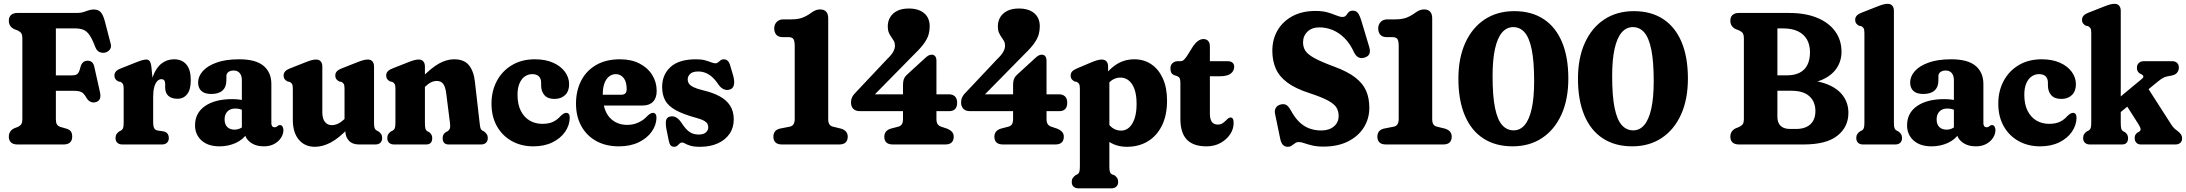

<svg xmlns="http://www.w3.org/2000/svg" viewBox="-20 -769 11635 1022"><path d="M388.6 -700Q410 -700 424.5 -704.8Q439 -709.5 451.6 -714Q464.3 -718.5 478.2 -718.5Q503.6 -718.5 516 -704.3Q528.5 -690 537.2 -659.2L569.3 -535.7Q574.2 -517.6 564.3 -504.8Q554.5 -491.9 536.7 -488.5Q522.6 -486.3 509.1 -492.3Q495.7 -498.2 486.8 -519.4Q470.8 -562.3 455.9 -583.2Q441.1 -604.1 422.8 -611Q404.5 -617.9 377.8 -617.9H277.4V-133.7Q277.4 -116.3 282.8 -107.2Q288.3 -98.1 301.3 -93.5L336.1 -83.4Q350.5 -78.5 357.4 -69Q364.3 -59.6 364.3 -41.3Q364.3 -21.5 352.7 -10.7Q341.2 0 318.6 0H72.6Q50.5 0 38.8 -10.7Q27 -21.5 27 -41.3Q27 -71.9 55.1 -85.8L75 -93.5Q88.6 -100.2 93.8 -109Q99 -117.9 99 -133.7V-566.3Q99 -582.1 93.8 -591Q88.6 -599.8 75 -606.5L55.1 -614.2Q27 -628.1 27 -658.7Q27 -678.6 38.8 -689.3Q50.5 -700 72.6 -700ZM199.6 -367.8H363.4Q385.3 -367.8 393.9 -377.1Q402.5 -386.5 408.5 -412.7Q413.3 -429.6 422.7 -437.6Q432.2 -445.6 446.6 -445.8Q475.1 -446.3 482.1 -412.9L512.2 -278.3Q516.9 -256.9 511.8 -243.8Q506.7 -230.6 490.6 -225.5Q477.2 -221.3 463.9 -226.5Q450.6 -231.6 442.1 -245.4Q433 -261.3 424.7 -270.2Q416.5 -279 404.6 -282.4Q392.7 -285.7 372.2 -285.7H199.6Z M776.8 -243.4Q776.8 -315.9 793.9 -362.3Q811 -408.8 840.2 -431.1Q869.4 -453.4 906.2 -453.4Q948.7 -453.4 972.1 -425.6Q995.5 -397.9 995.5 -342.8Q995.5 -291.6 976.1 -267.5Q956.8 -243.3 925.5 -243.3Q892.4 -243.3 875.8 -259.1Q859.2 -274.9 859.2 -302.9V-321.6Q859.2 -335 854.1 -341.3Q849.1 -347.6 838.9 -347.6Q826.8 -347.6 816.8 -337Q806.8 -326.4 801 -305.4Q795.3 -284.4 795.3 -252.9ZM786.1 -410.5 795.3 -316.4V-116.8Q795.3 -96.9 800.8 -86.7Q806.3 -76.5 819.7 -74.2L849 -69.8Q864.4 -67.3 871.5 -57.6Q878.6 -47.9 878.6 -34.2Q878.6 -18.9 869.1 -9.4Q859.7 0 841.4 0H631Q614.3 0 604.7 -9Q595 -18.1 595 -34.2Q595 -46.7 600.1 -54.7Q605.2 -62.8 615 -69.8L624.3 -74.2Q631.7 -78.7 635 -86.8Q638.3 -94.9 638.3 -116.8V-296.1Q638.3 -314 634.5 -321.4Q630.6 -328.7 621.7 -333.1L609.6 -335.5Q598.4 -341.9 593.8 -348.9Q589.1 -355.9 589.1 -366.7Q589.1 -379.1 596.7 -388.3Q604.3 -397.5 622.7 -404.7L707.4 -438.3Q725.9 -445.7 738.3 -448.9Q750.8 -452.1 758.8 -452.1Q770.3 -452.1 776.8 -443.5Q783.3 -435 786.1 -410.5Z M1281.4 -72.6V-86.2L1267.4 -88V-342.1Q1267.4 -366.5 1255.9 -380.1Q1244.4 -393.7 1223.6 -393.7Q1206.6 -393.7 1195.8 -385.7Q1185 -377.6 1185 -364V-341.1Q1185 -305.8 1164.4 -287.3Q1143.8 -268.8 1105 -268.8Q1068.4 -268.8 1051.5 -285.2Q1034.5 -301.6 1034.5 -329.8Q1034.5 -361.7 1059 -389.9Q1083.5 -418.1 1132.2 -435.7Q1180.9 -453.4 1253.1 -453.4Q1341.4 -453.4 1382.9 -418.5Q1424.4 -383.6 1424.4 -322V-112.7Q1424.4 -104.4 1428.2 -98Q1432.1 -91.7 1442.1 -91.7Q1447.4 -91.7 1451 -93.5Q1454.7 -95.4 1457.8 -98.4Q1460.2 -100.3 1463.2 -101.8Q1466.2 -103.3 1470.1 -103.3Q1478.9 -103.3 1483.7 -95.3Q1488.6 -87.4 1488.6 -76.3Q1488.6 -55.6 1475.9 -35.7Q1463.3 -15.8 1439.9 -2.9Q1416.5 10 1384.1 10Q1339.6 10 1310.5 -13.1Q1281.4 -36.3 1281.4 -72.6ZM1018.2 -102Q1018.2 -167.6 1071.3 -204.5Q1124.4 -241.4 1216.8 -241.4Q1238.8 -241.4 1259.1 -238.4Q1279.5 -235.4 1292.9 -229.7L1277.8 -179.8Q1266.5 -185.9 1255.8 -188.6Q1245.1 -191.3 1231.7 -191.3Q1206 -191.3 1190.7 -175.7Q1175.5 -160.2 1175.5 -133.4Q1175.5 -107.2 1189.7 -93Q1203.9 -78.9 1227.8 -78.9Q1245.9 -78.9 1260.9 -86.8Q1275.9 -94.8 1284.5 -106.7L1295.4 -59.2Q1275.1 -26.6 1235.3 -8.3Q1195.4 10 1148.6 10Q1087.6 10 1052.9 -21.2Q1018.2 -52.4 1018.2 -102Z M1818.3 -72V-94L1813.9 -96.1V-296.1Q1813.9 -314 1810.1 -321.4Q1806.2 -328.7 1797.3 -333.1L1785.2 -335.5Q1774 -341.9 1769.4 -348.9Q1764.7 -355.9 1764.7 -366.7Q1764.7 -379.1 1772.1 -388.1Q1779.5 -397.1 1798.3 -404.7L1879.4 -436.7Q1901.9 -445.7 1914.5 -448.9Q1927.2 -452.1 1938 -452.1Q1954.3 -452.1 1962.6 -441.9Q1970.9 -431.8 1970.9 -415.3V-116.8Q1970.9 -95 1974.3 -86.6Q1977.8 -78.2 1984.9 -74.2L1994.2 -69.8Q2004 -62.8 2009.1 -54.7Q2014.2 -46.7 2014.2 -34.2Q2014.2 -18.1 2004.5 -9Q1994.9 0 1978.2 0H1891.4Q1855.9 0 1837.1 -20.2Q1818.3 -40.4 1818.3 -72ZM1538.7 -131V-296.1Q1538.7 -314 1534.9 -321.4Q1531 -328.7 1522.1 -333.1L1510 -335.5Q1498.8 -341.9 1494.2 -348.9Q1489.5 -355.9 1489.5 -366.7Q1489.5 -379.1 1496.9 -388.1Q1504.3 -397.1 1523.1 -404.7L1604.2 -436.7Q1626.7 -445.7 1639.3 -448.9Q1652 -452.1 1662.8 -452.1Q1679.1 -452.1 1687.4 -441.9Q1695.7 -431.8 1695.7 -415.3V-170.9Q1695.7 -137.7 1709.4 -120.3Q1723.1 -102.9 1746.2 -102.9Q1762.8 -102.9 1779.4 -110.7Q1796.1 -118.6 1813.2 -134.9L1828.1 -149.2L1857.8 -111L1838.4 -90.6Q1784.5 -33.5 1740.8 -10.6Q1697.1 12.4 1656.6 12.4Q1602.4 12.4 1570.6 -25.5Q1538.7 -63.4 1538.7 -131Z M2241.8 -415.3V-116.8Q2241.8 -93.7 2244.5 -84.4Q2247.2 -75.1 2255 -70.2L2265.1 -65Q2280.7 -53 2280.7 -34.2Q2280.7 0 2248.3 0H2077.5Q2060.8 0 2051.2 -9Q2041.5 -18.1 2041.5 -34.2Q2041.5 -46.7 2046.6 -54.7Q2051.7 -62.8 2061.5 -69.8L2070.8 -74.2Q2078.2 -78.3 2081.5 -86.6Q2084.8 -94.9 2084.8 -116.8V-296.1Q2084.8 -314 2081 -321.4Q2077.1 -328.7 2068.2 -333.1L2056.1 -335.5Q2044.9 -341.9 2040.3 -348.9Q2035.6 -355.9 2035.6 -366.7Q2035.6 -379.1 2043 -388.1Q2050.4 -397.1 2069.2 -404.7L2150.3 -436.7Q2172.8 -445.7 2185.4 -448.9Q2198.1 -452.1 2208.9 -452.1Q2225.2 -452.1 2233.5 -441.9Q2241.8 -431.8 2241.8 -415.3ZM2227.2 -292.8 2197.9 -328.2 2217.7 -348.6Q2272.9 -405.8 2314.7 -429.6Q2356.5 -453.4 2397.2 -453.4Q2450.7 -453.4 2476.2 -421.7Q2501.7 -390.1 2507.9 -333.8L2532.8 -116.8Q2535.2 -95.3 2537.5 -87Q2539.8 -78.7 2546.8 -74.2L2556.1 -69.8Q2565.5 -62.4 2571 -54.5Q2576.5 -46.7 2576.5 -34.2Q2576.5 -18.1 2566.8 -9Q2557.2 0 2540.5 0H2368.5Q2336.1 0 2336.1 -34.2Q2336.1 -53.8 2352.1 -65L2362.2 -70.2Q2370 -75.1 2373.9 -83.6Q2377.8 -92.1 2375.4 -112.8L2355 -273.5Q2350.9 -305.9 2339.5 -322Q2328.2 -338.1 2304.4 -338.1Q2289.7 -338.1 2274.6 -330.9Q2259.6 -323.6 2242.3 -307.1Z M3009.4 -320.5Q3009.4 -283.5 2988 -263Q2966.6 -242.4 2931.6 -242.4Q2895.6 -242.4 2878 -262.5Q2860.4 -282.5 2860.4 -314.5V-328.7Q2860.4 -350.5 2848.4 -362.5Q2836.3 -374.4 2813.2 -374.4Q2791 -374.4 2773.1 -361.7Q2755.3 -349 2745 -324.5Q2734.7 -300.1 2734.7 -264.7Q2734.7 -213.7 2752.2 -179.1Q2769.8 -144.5 2799.6 -127.1Q2829.5 -109.8 2866.5 -109.8Q2901.7 -109.8 2924.5 -120.9Q2947.4 -132 2964.4 -151.9Q2975.9 -162.4 2982.3 -165.3Q2988.7 -168.3 2994.8 -168.3Q3002.7 -168.3 3007.8 -161.8Q3012.9 -155.4 3012.7 -141.4Q3011.6 -101.1 2987.5 -66.7Q2963.5 -32.3 2920.2 -11.1Q2877 10 2818.5 10Q2754.9 10 2704.4 -18Q2654 -46 2625.1 -97.1Q2596.2 -148.3 2596.2 -217.6Q2596.2 -284.1 2624.4 -337.5Q2652.6 -390.9 2704.6 -422.1Q2756.6 -453.4 2827.3 -453.4Q2883.7 -453.4 2924.5 -435.1Q2965.3 -416.8 2987.3 -386.5Q3009.4 -356.2 3009.4 -320.5Z M3475.5 -284.8Q3475.5 -247.6 3456 -227.5Q3436.5 -207.4 3400.9 -207.4H3150.7V-264.8H3287.3Q3315.8 -264.8 3315.8 -294.1Q3315.8 -334.2 3299.3 -354.3Q3282.7 -374.4 3258.4 -374.4Q3238.6 -374.4 3222.8 -362.5Q3207 -350.6 3197.7 -326.5Q3188.5 -302.5 3188.5 -265.5Q3188.5 -184.9 3224.2 -144.5Q3260 -104.2 3319 -104.2Q3350.9 -104.2 3379 -117.3Q3407.1 -130.4 3426.1 -151.9Q3436 -161.2 3443 -164.7Q3450 -168.3 3456.1 -168.3Q3464 -168.3 3469.3 -161.8Q3474.6 -155.4 3474.4 -141.4Q3473.3 -102.3 3448.7 -67.7Q3424.1 -33.1 3379.5 -11.5Q3334.9 10 3274.2 10Q3204.9 10 3153.6 -18.4Q3102.3 -46.8 3074.2 -98.1Q3046 -149.5 3046 -217.6Q3046 -284.9 3072.9 -338.3Q3099.8 -391.7 3152.2 -422.5Q3204.7 -453.4 3280.3 -453.4Q3340.6 -453.4 3384.3 -430.8Q3428.1 -408.2 3451.8 -369.8Q3475.5 -331.5 3475.5 -284.8Z M3698.8 -52.9Q3724.8 -52.9 3737.4 -64.2Q3750 -75.5 3750 -91.5Q3750 -101.9 3745.4 -110.3Q3740.7 -118.7 3727.6 -126.3Q3714.6 -133.9 3689.6 -140.6Q3616.9 -160.4 3576.6 -182.8Q3536.4 -205.2 3520.5 -235Q3504.5 -264.8 3504.5 -306.4Q3504.5 -371.3 3549.2 -412.3Q3593.9 -453.4 3685.3 -453.4Q3713.9 -453.4 3733 -448Q3752.2 -442.7 3765.4 -437.3Q3778.7 -432 3788.7 -432Q3797 -432 3802.8 -437.3Q3808.6 -442.7 3815.3 -448Q3822.1 -453.4 3832.8 -453.4Q3844.2 -453.4 3853.1 -445.8Q3862.1 -438.2 3868 -416.2L3882.8 -365.9Q3890.4 -338 3886.9 -318.9Q3883.5 -299.9 3867.5 -293.5Q3850.5 -286.7 3834.3 -293.2Q3818.1 -299.6 3805.3 -317.5Q3787.6 -344.2 3769.9 -359.7Q3752.2 -375.1 3734 -381.8Q3715.8 -388.5 3696.3 -388.5Q3667.4 -388.5 3654 -376Q3640.6 -363.4 3640.6 -346.6Q3640.6 -334.3 3647.2 -324Q3653.9 -313.8 3671.5 -305.1Q3689.2 -296.4 3721.5 -288.5Q3774 -276.3 3810.6 -256.4Q3847.2 -236.6 3866.4 -206.5Q3885.7 -176.4 3885.7 -133.2Q3885.7 -89 3863.1 -56.4Q3840.6 -23.8 3800.3 -5.7Q3760 12.4 3707.1 12.4Q3673.7 12.4 3655.2 6.7Q3636.8 1.1 3627.3 -4.7Q3617.8 -10.5 3610.8 -10.5Q3602.9 -10.5 3597.2 -4.7Q3591.5 1.1 3585 6.7Q3578.6 12.4 3568.5 12.4Q3556.9 12.4 3550 4.9Q3543 -2.7 3539.5 -21.5L3527.3 -81.8Q3522 -111.8 3525.3 -127.9Q3528.6 -144 3546.4 -148.4Q3562.2 -152.5 3577.2 -145Q3592.3 -137.5 3606.7 -116.5Q3629.8 -80.5 3650.2 -66.7Q3670.6 -52.9 3698.8 -52.9Z M4147.2 -571.3H4177.7Q4195.6 -571.3 4202.9 -561.7Q4210.2 -552 4210.2 -523.5V-135.7Q4210.2 -117.6 4203.7 -107.6Q4197.2 -97.7 4185.3 -95.1L4132.1 -84.6Q4096.7 -76.4 4096.7 -41.3Q4096.7 -21.9 4107.9 -10.9Q4119.1 0 4142.4 0H4446.8Q4470.2 0 4481.3 -10.9Q4492.4 -21.9 4492.4 -41.3Q4492.4 -73.2 4457.1 -84.2L4412.5 -95.1Q4400.2 -98.5 4394.3 -108Q4388.5 -117.5 4388.5 -135.2V-670.9Q4388.5 -718.8 4345.3 -718.8Q4334.5 -718.8 4323.8 -715.2Q4313.2 -711.6 4299.8 -702Q4274.4 -683.5 4250.8 -674.7Q4227.3 -665.9 4192.2 -665.9H4150.2Q4127.3 -665.9 4114.2 -652.1Q4101.1 -638.3 4101.1 -617.9Q4101.1 -597.1 4112.2 -584.2Q4123.4 -571.3 4147.2 -571.3Z M4786.6 -316.4Q4786.6 -335.1 4790.9 -347.3Q4795.2 -359.4 4805.3 -369L4899.8 -455.8Q4913.7 -469.1 4922.1 -473.5Q4930.5 -477.9 4939.6 -477.9Q4950.5 -477.9 4957.5 -470Q4964.6 -462.1 4964.6 -444.7V-135.7Q4964.6 -118.8 4970.4 -109.2Q4976.3 -99.7 4988.5 -95.1L5021.3 -84.2Q5039.3 -76.5 5047.9 -66.4Q5056.6 -56.4 5056.6 -41.3Q5056.6 -21.9 5045.6 -10.9Q5034.7 0 5010.9 0H4732.7Q4687.1 0 4687.1 -41.3Q4687.1 -73.9 4722.4 -84.6L4762.7 -95.1Q4774.6 -98.5 4780.6 -108Q4786.6 -117.6 4786.6 -135.7ZM4700 -452.2Q4725.4 -476.5 4734.6 -493.6Q4743.8 -510.7 4743.8 -525.8Q4743.8 -540.4 4738 -550.7Q4732.2 -561 4724.7 -571.4Q4717.1 -581.7 4711.3 -595Q4705.5 -608.3 4705.5 -628.4Q4705.5 -655.9 4718.4 -677.5Q4731.2 -699 4756 -711.3Q4780.8 -723.7 4817.1 -723.7Q4869.2 -723.7 4898.9 -699Q4928.7 -674.3 4928.7 -628.4Q4928.7 -607 4923 -586Q4917.3 -565 4900.5 -540.7Q4883.8 -516.3 4850.2 -483.7L4594.5 -223.8L4573.8 -267H5032.1Q5051 -267 5062.9 -255.9Q5074.8 -244.8 5074.8 -222.5Q5074.8 -177.3 5031.6 -177.3L4557 -177.4Q4533.9 -177.4 4521.8 -189.9Q4509.8 -202.4 4509.8 -222.9Q4509.8 -240.5 4517 -254Q4524.3 -267.6 4542.8 -285.3Z M5372.6 -316.4Q5372.6 -335.1 5376.9 -347.3Q5381.2 -359.4 5391.3 -369L5485.8 -455.8Q5499.7 -469.1 5508.1 -473.5Q5516.5 -477.9 5525.6 -477.9Q5536.5 -477.9 5543.5 -470Q5550.6 -462.1 5550.6 -444.7V-135.7Q5550.6 -118.8 5556.4 -109.2Q5562.3 -99.7 5574.5 -95.1L5607.3 -84.2Q5625.3 -76.5 5633.9 -66.4Q5642.6 -56.4 5642.6 -41.3Q5642.6 -21.9 5631.6 -10.9Q5620.7 0 5596.9 0H5318.7Q5273.1 0 5273.1 -41.3Q5273.1 -73.9 5308.4 -84.6L5348.7 -95.1Q5360.6 -98.5 5366.6 -108Q5372.6 -117.6 5372.6 -135.7ZM5286 -452.2Q5311.4 -476.5 5320.6 -493.6Q5329.8 -510.7 5329.8 -525.8Q5329.8 -540.4 5324 -550.7Q5318.2 -561 5310.7 -571.4Q5303.1 -581.7 5297.3 -595Q5291.5 -608.3 5291.5 -628.4Q5291.5 -655.9 5304.4 -677.5Q5317.2 -699 5342 -711.3Q5366.8 -723.7 5403.1 -723.7Q5455.2 -723.7 5484.9 -699Q5514.7 -674.3 5514.7 -628.4Q5514.7 -607 5509 -586Q5503.3 -565 5486.5 -540.7Q5469.8 -516.3 5436.2 -483.7L5180.5 -223.8L5159.8 -267H5618.1Q5637 -267 5648.9 -255.9Q5660.8 -244.8 5660.8 -222.5Q5660.8 -177.3 5617.6 -177.3L5143 -177.4Q5119.9 -177.4 5107.8 -189.9Q5095.8 -202.4 5095.8 -222.9Q5095.8 -240.5 5103 -254Q5110.3 -267.6 5128.8 -285.3Z M5878.3 -415.3V-369.6L5885.1 -354V116.7Q5885.1 138.6 5888.3 146.8Q5891.6 155 5899.1 159.3L5911.9 163.7Q5921.3 170.6 5926.6 178.7Q5931.9 186.8 5931.9 199.3Q5931.9 215 5922.2 224.3Q5912.6 233.5 5895.9 233.5H5720.8Q5704.1 233.5 5694.4 224.5Q5684.8 215.4 5684.8 199.3Q5684.8 186.8 5690.1 179Q5695.4 171.1 5704.8 163.7L5714.1 159.3Q5721.5 155.2 5724.8 146.9Q5728.1 138.6 5728.1 116.7V-296.1Q5728.1 -314 5724.3 -321.4Q5720.4 -328.7 5711.5 -333.1L5699.4 -335.5Q5688.2 -341.9 5683.5 -348.9Q5678.9 -355.9 5678.9 -366.7Q5678.9 -379.1 5686.3 -387.9Q5693.7 -396.7 5712.5 -404.7L5783.2 -434.7Q5806.1 -444.5 5820.1 -448.3Q5834.2 -452.1 5844.6 -452.1Q5861.3 -452.1 5869.8 -441.9Q5878.3 -431.8 5878.3 -415.3ZM5856 -286.4 5829.1 -321.5Q5864.7 -383.3 5911.2 -418.3Q5957.7 -453.4 6018 -453.4Q6069.8 -453.4 6108.9 -426.5Q6148.1 -399.7 6170.1 -350.5Q6192.1 -301.4 6192.1 -233.8Q6192.1 -155.2 6164.6 -100.1Q6137.2 -45 6089.1 -16.3Q6041.1 12.4 5978.4 12.4Q5926.2 12.4 5886.8 -12.3Q5847.5 -37 5819.9 -84.4L5862 -139.1Q5880.3 -103.1 5901.3 -88.4Q5922.4 -73.7 5947.6 -73.7Q5971.5 -73.7 5990.1 -90.1Q6008.6 -106.6 6019.3 -138.3Q6030 -170 6030 -215.5Q6030 -263.2 6018.8 -294.2Q6007.5 -325.2 5988.2 -340.7Q5968.8 -356.1 5943.5 -356.1Q5916.6 -356.1 5894.5 -339.2Q5872.4 -322.2 5856 -286.4Z M6244.8 -364.2 6230.2 -368.9Q6217.3 -374.7 6213.7 -384Q6210.1 -393.3 6210.1 -406.1Q6210.1 -422.4 6221.4 -432.9Q6232.7 -443.4 6250.6 -443.4H6265.3Q6273.2 -443.4 6280.4 -449.3Q6287.5 -455.3 6299 -472.2L6331.8 -524.8Q6344.8 -542.6 6358.1 -551.8Q6371.5 -561.1 6386 -561.1Q6401.6 -561.1 6410.8 -551.2Q6420.1 -541.4 6420.1 -520.9V-164.7Q6420.1 -134.9 6430.5 -120.4Q6441 -105.9 6462.8 -105.9Q6476 -105.9 6485.4 -111.6Q6494.9 -117.3 6502.2 -124.7Q6509.5 -132.2 6516.2 -137.9Q6522.9 -143.6 6530 -143.6Q6538 -143.6 6542.2 -136.8Q6546.5 -130.1 6546.5 -113.8Q6546.5 -81.9 6527.4 -53.6Q6508.4 -25.3 6475.8 -7.6Q6443.3 10 6402.1 10Q6332.7 10 6297.9 -25.4Q6263.1 -60.9 6263.1 -137.6V-326.2Q6263.1 -341.9 6260.2 -350.4Q6257.3 -358.8 6244.8 -364.2ZM6363.4 -363.1V-443.4H6513.4Q6530.8 -443.4 6540.1 -435.7Q6549.5 -428 6549.5 -413.5Q6549.5 -392.1 6531.6 -377.6Q6513.7 -363.1 6472.8 -363.1Z M7024.5 11.3Q6989 11.3 6963.9 5.1Q6938.9 -1.1 6921.9 -7.1Q6904.9 -13 6893.4 -13Q6883.9 -13 6877.1 -9.1Q6870.4 -5.2 6864.6 -0.3Q6858.9 4.6 6851.9 8.5Q6845 12.4 6835.4 12.4Q6818.2 12.4 6808.5 1.8Q6798.8 -8.8 6794.1 -32.1L6766.7 -164.7Q6763.5 -181.7 6770.9 -194.7Q6778.3 -207.7 6796.1 -212.6Q6814 -217.2 6825.7 -211Q6837.4 -204.9 6850.2 -183Q6870.3 -145.3 6894.3 -121.3Q6918.4 -97.3 6948 -85.9Q6977.6 -74.5 7012.7 -74.5Q7054.3 -74.5 7079.9 -95.7Q7105.4 -116.9 7105.5 -151.8Q7105.6 -175.6 7094.8 -194.9Q7083.9 -214.2 7050.3 -233Q7016.6 -251.7 6948.5 -273.9Q6874.8 -297.8 6832.1 -329.8Q6789.3 -361.7 6770.9 -403.8Q6752.5 -445.8 6752.5 -498.9Q6752.5 -560 6780.6 -607.8Q6808.6 -655.6 6860.1 -683.2Q6911.7 -710.7 6981.2 -710.7Q7021.1 -710.8 7047.8 -702.8Q7074.6 -694.8 7093.3 -686.8Q7112 -678.8 7126.1 -678.8Q7139.1 -678.8 7145.1 -687.1Q7151.2 -695.5 7158.2 -703.8Q7165.3 -712.2 7181 -712.2Q7198.3 -712.2 7208 -699.8Q7217.8 -687.4 7227.8 -654L7268.4 -518.6Q7274.9 -496.8 7269.4 -482.9Q7263.9 -468.9 7243.8 -462.5Q7224.6 -456.5 7210.8 -463.8Q7197 -471 7187.4 -490.3Q7166.6 -536.5 7137.1 -565.9Q7107.7 -595.3 7073.4 -609.3Q7039.2 -623.3 7003 -623.3Q6963.4 -623.3 6939.7 -600.7Q6916 -578 6916 -543.2Q6916 -519.9 6927.2 -500.6Q6938.5 -481.3 6974.1 -461.1Q7009.7 -441 7082.7 -414Q7153 -388.1 7193.7 -356.7Q7234.5 -325.3 7251.7 -285.9Q7268.9 -246.5 7268.8 -195.3Q7268.8 -137.1 7239.2 -90.2Q7209.7 -43.3 7155 -16Q7100.3 11.3 7024.5 11.3Z M7362.2 -571.3H7392.7Q7410.6 -571.3 7417.9 -561.7Q7425.2 -552 7425.2 -523.5V-135.7Q7425.2 -117.6 7418.7 -107.6Q7412.2 -97.7 7400.3 -95.1L7347.1 -84.6Q7311.7 -76.4 7311.7 -41.3Q7311.7 -21.9 7322.9 -10.9Q7334.1 0 7357.4 0H7661.8Q7685.2 0 7696.3 -10.9Q7707.4 -21.9 7707.4 -41.3Q7707.4 -73.2 7672.1 -84.2L7627.5 -95.1Q7615.2 -98.5 7609.3 -108Q7603.5 -117.5 7603.5 -135.2V-670.9Q7603.5 -718.8 7560.3 -718.8Q7549.5 -718.8 7538.8 -715.2Q7528.2 -711.6 7514.8 -702Q7489.4 -683.5 7465.8 -674.7Q7442.3 -665.9 7407.2 -665.9H7365.2Q7342.3 -665.9 7329.2 -652.1Q7316.1 -638.3 7316.1 -617.9Q7316.1 -597.1 7327.2 -584.2Q7338.4 -571.3 7362.2 -571.3Z M8040.5 -709.7Q8131.9 -709.7 8196.2 -667.6Q8260.5 -625.6 8294.3 -545.4Q8328.1 -465.3 8328.1 -350.8Q8328.1 -240.2 8291.4 -159.2Q8254.7 -78.3 8188.1 -34.2Q8121.6 9.9 8031.6 9.9Q7940 9.9 7875.4 -32.3Q7810.8 -74.4 7776.9 -155Q7742.9 -235.6 7742.9 -349.9Q7742.9 -460.3 7779.7 -541.1Q7816.4 -621.8 7883.2 -665.8Q7950 -709.7 8040.5 -709.7ZM8146.1 -337.2Q8146.1 -442.5 8133.1 -505.7Q8120.1 -568.8 8095.4 -596.8Q8070.7 -624.7 8034.9 -624.7Q8000 -624.7 7975.4 -596Q7950.8 -567.3 7937.8 -509.4Q7924.9 -451.4 7924.9 -363.5Q7924.9 -257.6 7937.9 -194.3Q7951 -131 7976.1 -103Q8001.3 -75.1 8037.2 -75.1Q8071.5 -75.1 8095.9 -103.8Q8120.3 -132.6 8133.2 -190.7Q8146.1 -248.8 8146.1 -337.2Z M8677 -709.7Q8768.4 -709.7 8832.7 -667.6Q8897 -625.6 8930.8 -545.4Q8964.6 -465.3 8964.6 -350.8Q8964.6 -240.2 8927.9 -159.2Q8891.2 -78.3 8824.6 -34.2Q8758.1 9.9 8668.1 9.9Q8576.5 9.9 8511.9 -32.3Q8447.3 -74.4 8413.4 -155Q8379.4 -235.6 8379.4 -349.9Q8379.4 -460.3 8416.2 -541.1Q8452.9 -621.8 8519.7 -665.8Q8586.5 -709.7 8677 -709.7ZM8782.6 -337.2Q8782.6 -442.5 8769.6 -505.7Q8756.6 -568.8 8731.9 -596.8Q8707.2 -624.7 8671.4 -624.7Q8636.5 -624.7 8611.9 -596Q8587.3 -567.3 8574.3 -509.4Q8561.4 -451.4 8561.4 -363.5Q8561.4 -257.6 8574.4 -194.3Q8587.5 -131 8612.6 -103Q8637.8 -75.1 8673.7 -75.1Q8708 -75.1 8732.4 -103.8Q8756.8 -132.6 8769.7 -190.7Q8782.6 -248.8 8782.6 -337.2Z M9818.9 -168.2Q9818.9 -93.4 9760.4 -46.7Q9701.9 0 9579.8 0H9236.1Q9214 0 9202.2 -10.7Q9190.5 -21.5 9190.5 -41.3Q9190.5 -71.7 9218.6 -85.8L9237.5 -93.5Q9251.6 -100.3 9257.1 -109.1Q9262.5 -118 9262.5 -133.7V-566.3Q9262.5 -582.1 9257.3 -591Q9252.1 -599.8 9238.5 -606.5L9218.6 -614.2Q9190.5 -628.1 9190.5 -658.7Q9190.5 -678.6 9202.2 -689.3Q9214 -700 9236.1 -700H9503.6Q9590 -700 9652.4 -674.3Q9714.8 -648.6 9748.5 -602.1Q9782.2 -555.6 9782.2 -493.2Q9782.2 -444 9755.6 -405Q9729 -365.9 9676.9 -343.6Q9624.8 -321.2 9547.4 -321.2L9569.5 -342.6Q9650.2 -342.6 9705.9 -320.5Q9761.6 -298.5 9790.2 -259.3Q9818.9 -220.2 9818.9 -168.2ZM9516.2 -285.9H9377.1V-368H9491.9Q9531.6 -368 9558.9 -381.8Q9586.2 -395.6 9600.3 -423Q9614.4 -450.5 9614.4 -491.2Q9614.4 -530.2 9598.4 -558.5Q9582.4 -586.8 9550.7 -602.3Q9519 -617.8 9470.8 -617.8H9440.9V-147.6Q9440.9 -115.3 9458.2 -98.9Q9475.6 -82.6 9508 -82.6H9540.8Q9573.9 -82.6 9596.8 -93.9Q9619.7 -105.2 9631.5 -126.5Q9643.3 -147.8 9643.3 -177.7Q9643.3 -227.7 9611.1 -256.8Q9578.9 -285.9 9516.2 -285.9Z M10061.1 -711.8V-116.8Q10061.1 -94.9 10064.4 -86.6Q10067.7 -78.3 10075.1 -74.2L10084.4 -69.8Q10094.2 -62.8 10099.3 -54.7Q10104.4 -46.7 10104.4 -34.2Q10104.4 -18.1 10094.7 -9Q10085.1 0 10068.4 0H9896.8Q9880.1 0 9870.4 -9Q9860.8 -18.1 9860.8 -34.2Q9860.8 -46.7 9865.9 -54.7Q9871 -62.8 9880.8 -69.8L9890.1 -74.2Q9897.5 -78.3 9900.8 -86.6Q9904.1 -94.9 9904.1 -116.8V-592.6Q9904.1 -610.5 9900.3 -617.9Q9896.4 -625.2 9887.5 -629.6L9875.4 -632Q9864.2 -638.4 9859.6 -645.4Q9854.9 -652.4 9854.9 -663.2Q9854.9 -675.6 9862.3 -684.6Q9869.7 -693.6 9888.5 -701.2L9969.6 -733.2Q9992.1 -742.2 10004.7 -745.4Q10017.4 -748.6 10028.2 -748.6Q10044.5 -748.6 10052.8 -738.4Q10061.1 -728.3 10061.1 -711.8Z M10394.4 -72.6V-86.2L10380.4 -88V-342.1Q10380.4 -366.5 10368.9 -380.1Q10357.4 -393.7 10336.6 -393.7Q10319.6 -393.7 10308.8 -385.7Q10298 -377.6 10298 -364V-341.1Q10298 -305.8 10277.4 -287.3Q10256.8 -268.8 10218 -268.8Q10181.4 -268.8 10164.5 -285.2Q10147.5 -301.6 10147.5 -329.8Q10147.5 -361.7 10172 -389.9Q10196.5 -418.1 10245.2 -435.7Q10293.9 -453.4 10366.1 -453.4Q10454.4 -453.4 10495.9 -418.5Q10537.4 -383.6 10537.4 -322V-112.7Q10537.4 -104.4 10541.2 -98Q10545.1 -91.7 10555.1 -91.7Q10560.4 -91.7 10564 -93.5Q10567.7 -95.4 10570.8 -98.4Q10573.2 -100.3 10576.2 -101.8Q10579.2 -103.3 10583.1 -103.3Q10591.9 -103.3 10596.7 -95.3Q10601.6 -87.4 10601.6 -76.3Q10601.6 -55.6 10588.9 -35.7Q10576.3 -15.8 10552.9 -2.9Q10529.5 10 10497.1 10Q10452.6 10 10423.5 -13.1Q10394.4 -36.3 10394.4 -72.6ZM10131.2 -102Q10131.2 -167.6 10184.3 -204.5Q10237.4 -241.4 10329.8 -241.4Q10351.8 -241.4 10372.1 -238.4Q10392.5 -235.4 10405.9 -229.7L10390.8 -179.8Q10379.5 -185.9 10368.8 -188.6Q10358.1 -191.3 10344.7 -191.3Q10319 -191.3 10303.7 -175.7Q10288.5 -160.2 10288.5 -133.4Q10288.5 -107.2 10302.7 -93Q10316.9 -78.9 10340.8 -78.9Q10358.9 -78.9 10373.9 -86.8Q10388.9 -94.8 10397.5 -106.7L10408.4 -59.2Q10388.1 -26.6 10348.3 -8.3Q10308.4 10 10261.6 10Q10200.6 10 10165.9 -21.2Q10131.2 -52.4 10131.2 -102Z M11029.9 -320.5Q11029.9 -283.5 11008.5 -263Q10987.1 -242.4 10952.1 -242.4Q10916.1 -242.4 10898.5 -262.5Q10880.9 -282.5 10880.9 -314.5V-328.7Q10880.9 -350.5 10868.9 -362.5Q10856.8 -374.4 10833.7 -374.4Q10811.5 -374.4 10793.6 -361.7Q10775.8 -349 10765.5 -324.5Q10755.2 -300.1 10755.2 -264.7Q10755.2 -213.7 10772.7 -179.1Q10790.3 -144.5 10820.1 -127.1Q10850 -109.8 10887 -109.8Q10922.2 -109.8 10945 -120.9Q10967.9 -132 10984.9 -151.9Q10996.4 -162.4 11002.8 -165.3Q11009.2 -168.3 11015.3 -168.3Q11023.2 -168.3 11028.3 -161.8Q11033.4 -155.4 11033.2 -141.4Q11032.1 -101.1 11008 -66.7Q10984 -32.3 10940.7 -11.1Q10897.5 10 10839 10Q10775.4 10 10724.9 -18Q10674.5 -46 10645.6 -97.1Q10616.7 -148.3 10616.7 -217.6Q10616.7 -284.1 10644.9 -337.5Q10673.1 -390.9 10725.1 -422.1Q10777.1 -453.4 10847.8 -453.4Q10904.2 -453.4 10945 -435.1Q10985.8 -416.8 11007.8 -386.5Q11029.9 -356.2 11029.9 -320.5Z M11104.3 0Q11087.6 0 11077.9 -9Q11068.3 -18.1 11068.3 -34.2Q11068.3 -46.7 11073.4 -54.7Q11078.5 -62.8 11088.3 -69.8L11097.6 -74.2Q11105 -78.3 11108.3 -86.6Q11111.6 -94.9 11111.6 -116.8V-592.6Q11111.6 -610.5 11107.8 -617.9Q11103.9 -625.2 11095 -629.6L11082.9 -632Q11071.7 -638.4 11067.1 -645.4Q11062.4 -652.4 11062.4 -663.2Q11062.4 -675.6 11069.8 -684.6Q11077.2 -693.6 11096 -701.2L11177.1 -733.2Q11199.6 -742.2 11212.2 -745.4Q11224.9 -748.6 11235.7 -748.6Q11252 -748.6 11260.3 -738.4Q11268.6 -728.3 11268.6 -711.8V-116.8Q11268.6 -93.7 11271.3 -84.4Q11274 -75.1 11281.8 -70.2L11291.9 -65Q11307.5 -53 11307.5 -34.2Q11307.5 0 11275.1 0ZM11219.6 -215.1 11382.1 -350Q11389.2 -355.9 11388.9 -361.7Q11388.7 -367.5 11381.1 -372.3L11369.1 -378.4Q11361.2 -384.2 11357.9 -391.3Q11354.6 -398.3 11354.6 -408Q11354.6 -424.5 11364.8 -433.9Q11375.1 -443.4 11393.4 -443.4H11541.9Q11558.6 -443.4 11568.2 -434.3Q11577.9 -425.3 11577.9 -409.2Q11577.9 -393.9 11567.8 -381.3Q11557.7 -368.6 11528.1 -364.7Q11511.2 -362.4 11498.3 -356.6Q11485.4 -350.8 11465 -334L11242.6 -151.4ZM11396.5 -325.8 11537.1 -106.7Q11545.5 -94.1 11552.2 -87.2Q11559 -80.3 11568 -74.2Q11584.2 -61.8 11589.7 -52.7Q11595.2 -43.7 11595.2 -32.2Q11595.2 -17.3 11585.5 -8.6Q11575.9 0 11559.2 0H11375.1Q11360.8 0 11351.7 -9.2Q11342.7 -18.5 11342.7 -34.2Q11342.7 -43.5 11345.8 -49.9Q11348.9 -56.4 11355.9 -62.2L11366 -67.8Q11375.4 -74 11374.2 -83Q11372.9 -92.1 11360.5 -111.6L11280.4 -237.2Z"/></svg>

Font: Fraunces 144pt S100 Black
Style: Regular
Weight: 900
Version: Version 1.000